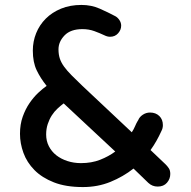

<svg xmlns="http://www.w3.org/2000/svg" viewBox="-20 -738 772 778"><path d="M169 -390Q144 -421 128.5 -453.5Q113 -486 113 -533Q113 -570 126.5 -603.5Q140 -637 165.5 -662.5Q191 -688 227.5 -703Q264 -718 310 -718Q350 -718 384 -703Q418 -688 448 -672Q457 -667 464 -656.5Q471 -646 471 -634Q471 -617 458.5 -603Q446 -589 426 -589Q415 -589 403 -595Q384 -604 362 -612Q340 -620 314 -620Q266 -620 241.5 -594.5Q217 -569 217 -538Q217 -517 222.5 -500.5Q228 -484 240 -467.5Q252 -451 270.5 -432.5Q289 -414 314 -390L514 -202Q522 -214 527 -226Q532 -238 538 -248L540 -251Q545 -264 558.5 -273Q572 -282 588 -282Q611 -282 625.5 -268Q640 -254 640 -231Q640 -218 634 -207Q625 -187 614 -167.5Q603 -148 590 -130L651 -72Q659 -64 664.5 -55.5Q670 -47 670 -33Q670 -13 656.5 2.5Q643 18 619 18Q597 18 581 3L521 -55Q479 -22 427.5 -1Q376 20 316 20Q247 20 198.5 1Q150 -18 119.5 -49Q89 -80 75 -118.5Q61 -157 61 -196Q61 -234 72 -265Q83 -296 99.5 -320Q116 -344 134.5 -361.5Q153 -379 169 -390ZM308 -77Q351 -77 385.5 -90.5Q420 -104 447 -124L238 -319Q226 -310 213 -298Q200 -286 190 -270.5Q180 -255 173.5 -235.5Q167 -216 167 -193Q167 -167 178 -145.5Q189 -124 208 -109Q227 -94 253 -85.5Q279 -77 308 -77Z"/></svg>

Font: Varela Round Precious
Style: Medium
Weight: 500
Designer: Joe Prince
Foundry: Joe Prince
Version: Version 1.000